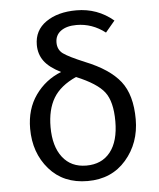

<svg xmlns="http://www.w3.org/2000/svg" viewBox="-54 -795 707 853"><g transform="rotate(-5 300.0 -369.0)"><path d="M318 -749Q412 -749 483 -689L441 -639Q383 -684 313 -684Q269 -684 243.5 -665.5Q218 -647 218 -614Q218 -582 241.5 -564.5Q265 -547 337 -517Q444 -474 491.5 -413.5Q539 -353 539 -244Q539 -138 474.5 -63.5Q410 11 303 11Q195 11 131.5 -62Q68 -135 68 -243Q68 -330 112 -392Q156 -454 227 -482Q175 -508 152.5 -539Q130 -570 130 -611Q130 -676 182.5 -712.5Q235 -749 318 -749ZM291 -454Q220 -422 189.5 -371Q159 -320 159 -242Q159 -156 197 -107Q235 -58 303 -58Q372 -58 410 -106Q448 -154 448 -243Q448 -331 415.5 -373.5Q383 -416 291 -454Z"/></g></svg>

Font: Fira Mono
Style: Regular
Weight: 400
Designer: Carrois Corporate & Edenspiekermann AG
Foundry: Carrois Corporate GbR & Edenspiekermann AG
Version: Version 3.206;PS 003.206;hotconv 1.0.70;makeotf.lib2.5.58329